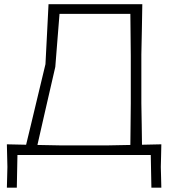

<svg xmlns="http://www.w3.org/2000/svg" viewBox="-20 -733 812 908"><path d="M12.5 154.5Q13 130.5 13.8 105.8Q14.5 81 15 56.5Q14.5 31.5 13.8 5Q13 -21.5 12.5 -50.5Q35 -50 57.8 -49.5Q80.5 -49 103.5 -48.5Q113.5 -89.5 125.8 -140.8Q138 -192 154.8 -262Q171.5 -332 195 -429.5Q199 -504 202.5 -575Q206 -646 209.5 -713H653Q652 -652.5 651 -596.8Q650 -541 648.5 -475V-244.5Q649.5 -190.5 650.2 -143.5Q651 -96.5 651.5 -48.5Q674.5 -49 697.5 -49.5Q720.5 -50 743 -50.5Q742.5 -21.5 741.8 5Q741 31.5 740.5 56.5Q741 81 741.8 105.8Q742.5 130.5 743 154.5H696L693 0H62.5L59.5 154.5ZM262 -45.5H493.5Q518.5 -46 544.2 -46.5Q570 -47 596.5 -47.5Q597 -96 597.5 -143Q598 -190 598.5 -244.5V-469Q598 -523.5 597.5 -571.2Q597 -619 596.5 -667.5H261.5Q256.5 -605.5 251.5 -542.5Q246.5 -479.5 241.5 -416.5Q211 -284 191 -196.8Q171 -109.5 157 -47.5Q184 -47 210.2 -46.5Q236.5 -46 262 -45.5Z"/></svg>

Font: Commissioner Loud ExtraLight
Style: Regular
Weight: 200
Designer: Kostas Bartsokas
Foundry: Kostas Bartsokas
Version: Version 1.000; ttfautohint (v1.8.3)